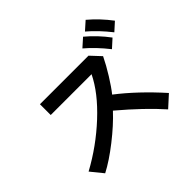

<svg xmlns="http://www.w3.org/2000/svg" viewBox="-195 -1126 1390 1390"><g transform="rotate(-45 500.0 -431.0)"><path d="M75.2 -82Q244.1 -173.8 385.3 -305.2Q526.4 -436.5 588.9 -565.4H170.9V-675.8H668L740.2 -598.6Q710 -536.1 666.5 -466.3Q623 -396.5 589.8 -355.5Q737.3 -242.2 888.7 -73.2L800.8 6.8Q689.5 -119.1 511.7 -269.5Q440.4 -192.4 337.4 -111.8Q234.4 -31.2 151.4 11.7ZM773.4 -817.4 836.9 -874Q917 -806.6 982.4 -719.7L919.9 -663.1Q847.7 -754.9 773.4 -817.4ZM673.8 -744.1 737.3 -800.8Q818.4 -733.4 883.8 -645.5L821.3 -588.9Q749 -680.7 673.8 -744.1Z"/></g></svg>

Font: Gothic A1
Style: Bold
Weight: 700
Version: Version 2.50